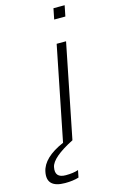

<svg xmlns="http://www.w3.org/2000/svg" viewBox="-249 -751 612 1012"><g transform="rotate(-15 57.0 -245.0)"><path d="M214.4 -698.2 202.6 -639.6H141.6L153.3 -698.2ZM18.6 0 121.1 -512.7H172.4L69.8 0Q-50.8 61.5 -60.5 111.3Q-72.3 168.9 -11.2 168.9Q30.3 168.9 57.6 159.2L49.8 198.2Q18.1 208 -24.9 208Q-127.9 208 -110.8 123.5Q-96.2 49.8 18.6 0Z"/></g></svg>

Font: Sansation Light
Style: Light Italic
Weight: 300
Designer: Bernd Montag
Version: Version 1.301